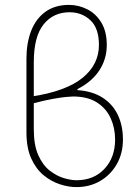

<svg xmlns="http://www.w3.org/2000/svg" viewBox="-20 -752 568 784"><path d="M292 12Q260 12 224.5 0.5Q189 -11 158 -36.5Q127 -62 107.5 -105Q88 -148 88 -212V-512Q88 -576 107 -625.5Q126 -675 165 -703.5Q204 -732 262 -732Q301 -732 336.5 -714Q372 -696 394 -659.5Q416 -623 416 -568Q416 -511 385.5 -464.5Q355 -418 296 -388V-384Q357 -380 398.5 -353.5Q440 -327 461 -283Q482 -239 482 -182Q482 -126 457 -82Q432 -38 389 -13Q346 12 292 12ZM292 -16Q363 -16 406.5 -62.5Q450 -109 450 -182Q450 -229 432 -269Q414 -309 376 -333.5Q338 -358 278 -358Q269 -358 248.5 -356Q228 -354 194.5 -348Q161 -342 112 -329L104 -357Q178 -368 231 -387.5Q284 -407 317.5 -434.5Q351 -462 367.5 -495.5Q384 -529 384 -568Q384 -637 349 -669.5Q314 -702 264 -702Q198 -702 158 -652.5Q118 -603 118 -498Q118 -449 118 -413Q118 -377 118 -347.5Q118 -318 118 -289Q118 -260 118 -224Q118 -159 136.5 -118Q155 -77 183.5 -55Q212 -33 241.5 -24.5Q271 -16 292 -16Z"/></svg>

Font: SourceSans3VF
Style: Regular
Weight: 200
Designer: Paul D. Hunt
Foundry: Adobe
Version: Version 3.052;hotconv 1.1.0;makeotfexe 2.6.0